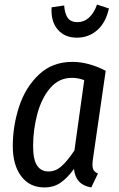

<svg xmlns="http://www.w3.org/2000/svg" viewBox="-20 -809 520 841"><path d="M443 -499 388 -119Q385 -101 385 -88Q385 -73 390 -64Q395 -55 409 -49L380 12Q311 1 304 -69Q275 -29 245 -8.5Q215 12 174 12Q110 12 73 -37Q36 -86 36 -169Q36 -257 63.5 -341.5Q91 -426 150 -482Q209 -538 297 -538Q367 -538 443 -499ZM125 -169Q125 -111 142 -84.5Q159 -58 193 -58Q224 -58 250 -81.5Q276 -105 306 -150L349 -458Q322 -468 295 -468Q238 -468 200 -423.5Q162 -379 143.5 -310Q125 -241 125 -169ZM206 -777 261 -785Q264 -747 277.5 -729.5Q291 -712 319 -712Q348 -712 370 -732Q392 -752 405 -789L457 -772Q444 -711 406.5 -677.5Q369 -644 317 -644Q263 -644 232.5 -680Q202 -716 206 -777Z"/></svg>

Font: Fira Sans Extra Condensed
Style: Italic
Weight: 400
Width: 3
Italic angle: -8°
Designer: Carrois Corporate & Edenspiekermann AG
Foundry: Carrois Corporate GbR & Edenspiekermann AG
Version: Version 4.203